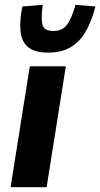

<svg xmlns="http://www.w3.org/2000/svg" viewBox="-20 -779 417 799"><path d="M24 0 104 -503H254L174 0ZM180 -560Q125 -560 97.5 -582.5Q70 -605 65.5 -648Q61 -691 73 -752L158 -759Q150 -704 156.5 -677Q163 -650 202 -650Q240 -650 259.5 -677Q279 -704 294 -759L377 -752Q362 -692 337 -648.5Q312 -605 274 -582.5Q236 -560 180 -560Z"/></svg>

Font: Nunito Sans 7pt Condensed ExtraBold
Style: Italic
Weight: 800
Width: 3
Italic angle: -9°
Designer: Vernon Adams
Foundry: Vernon Adams
Version: Version 3.101;gftools[0.9.27]